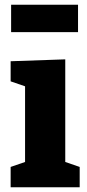

<svg xmlns="http://www.w3.org/2000/svg" viewBox="-20 -792 368 812"><path d="M310 -772V-656H27V-772ZM317 -86V0H25V-86L86 -107V-427L25 -448V-533L256 -541V-107Z"/></svg>

Font: Bitter ExtraBold
Style: Regular
Weight: 800
Designer: Sol Matas, and Bitter project Authors
Foundry: Sol Matas
Version: Version 2.001